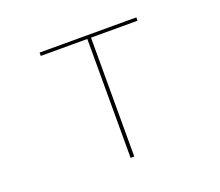

<svg xmlns="http://www.w3.org/2000/svg" viewBox="-121 -908 1242 1082"><g transform="rotate(-20 500.0 -366.5)"><path d="M790 -713H511V0H489V-713H210V-733H790Z"/></g></svg>

Font: IBM Plex Sans JP Thin
Style: Regular
Weight: 100
Designer: Mike Abbink; Paul van der Laan; Pieter van Rosmalen; Wujin Sim; Yejin Wi; Jinhee Kim; Boomi Park; Yona Kim; Kichan Ma
Foundry: Sandoll Inc.
Version: Version 1.001